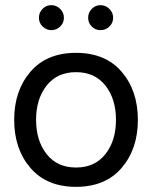

<svg xmlns="http://www.w3.org/2000/svg" viewBox="-20 -715 590 745"><path d="M98 -63.5Q35 -137 35 -250Q35 -363 98 -436.5Q161 -510 275 -510Q389 -510 452 -436.5Q515 -363 515 -250Q515 -137 452 -63.5Q389 10 275 10Q161 10 98 -63.5ZM161 -383Q120 -331 120 -250Q120 -169 161 -117Q202 -65 275 -65Q348 -65 389 -117Q430 -169 430 -250Q430 -331 389 -383Q348 -435 275 -435Q202 -435 161 -383ZM145.5 -612Q131 -626 131 -646Q131 -666 145 -680.5Q159 -695 179 -695Q199 -695 213.5 -680.5Q228 -666 228 -646Q228 -626 213.5 -612Q199 -598 179.5 -598Q160 -598 145.5 -612ZM336 -612Q322 -626 322 -646Q322 -666 336 -680.5Q350 -695 370 -695Q390 -695 404.5 -680.5Q419 -666 419 -646Q419 -626 404.5 -612Q390 -598 370 -598Q350 -598 336 -612Z"/></svg>

Font: Cherry Swash
Style: Regular
Weight: 400
Designer: Kasatkina Nataliya
Foundry: Nataliya Kasatkina
Version: Version 1.001